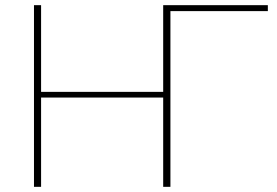

<svg xmlns="http://www.w3.org/2000/svg" viewBox="-20 -723 1072 743"><path d="M1016.5 -703V-680H639.5V0H611.5V-345.5H139V0H111.5V-703H139V-367.5H611.5V-703Z"/></svg>

Font: Lato ExtraLight
Style: Regular
Weight: 275
Designer: Lukasz Dziedzic with Adam Twardoch and Botio Nikoltchev
Foundry: tyPoland Lukasz Dziedzic
Version: Version 2.015; 2015-08-06; http://www.latofonts.com/